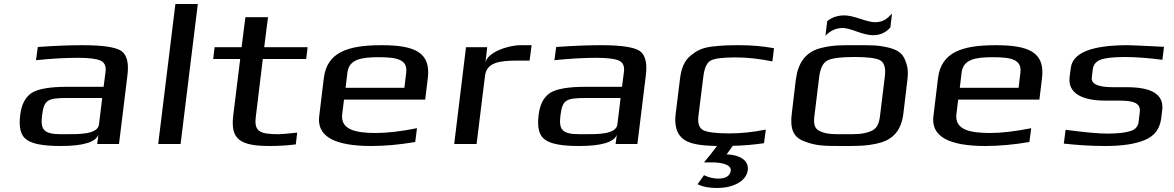

<svg xmlns="http://www.w3.org/2000/svg" viewBox="-20 -720 5868 960"><path d="M575 0 617 -342C625 -404 615 -445 587 -465C559 -484 495 -494 394 -494C327 -494 251 -491 169 -485L160 -419C237 -427 308 -431 369 -431C426 -431 463 -426 483 -417C502 -408 511 -390 508 -363L498 -286H316C230 -286 172 -276 139 -256C107 -235 87 -198 81 -144C73 -82 84 -41 114 -21C143 0 199 10 283 10C395 10 458 -9 472 -46L466 0ZM190 -141C200 -220 215 -230 317 -230H491L475 -98C469 -47 373 -49 309 -49H286C198 -49 182 -72 190 -141Z M883 0 969 -700H857L771 0Z M1259 -136 1294 -425H1511L1518 -484H1301L1320 -634H1207L1188 -484H1053L1046 -425H1181L1146 -141C1132 -22 1181 10 1331 10C1375 10 1418 7 1459 2L1466 -57C1418 -52 1388 -49 1375 -49C1278 -49 1250 -62 1259 -136Z M1888 -494C1717 -494 1615 -458 1599 -329L1576 -138C1564 -39 1651 10 1836 10C1906 10 1980 3 2056 -10L2065 -79C1985 -63 1916 -55 1859 -55C1755 -55 1682 -73 1691 -149L1700 -222H2106L2119 -329C2135 -458 2054 -494 1888 -494ZM1873 -434C1964 -434 2019 -423 2011 -357L2002 -281H1708L1717 -357C1725 -423 1785 -434 1873 -434Z M2407 -405 2416 -484H2310L2251 0H2363L2405 -341C2413 -407 2476 -417 2565 -417H2628L2638 -494H2583C2517 -494 2413 -456 2407 -405Z M3167 0 3209 -342C3217 -404 3207 -445 3179 -465C3151 -484 3087 -494 2986 -494C2919 -494 2843 -491 2761 -485L2752 -419C2829 -427 2900 -431 2961 -431C3018 -431 3055 -426 3075 -417C3094 -408 3103 -390 3100 -363L3090 -286H2908C2822 -286 2764 -276 2731 -256C2699 -235 2679 -198 2673 -144C2665 -82 2676 -41 2706 -21C2735 0 2791 10 2875 10C2987 10 3050 -9 3064 -46L3058 0ZM2782 -141C2792 -220 2807 -230 2909 -230H3083L3067 -98C3061 -47 2965 -49 2901 -49H2878C2790 -49 2774 -72 2782 -141Z M3634 133C3630 160 3609 173 3570 173C3547 173 3523 167 3500 156L3468 201C3493 214 3526 220 3567 220C3640 220 3712 189 3719 130C3725 79 3673 53 3613 52L3644 9C3699 8 3752 3 3800 -4L3809 -72C3745 -59 3684 -53 3625 -53C3558 -53 3514 -59 3495 -70C3475 -81 3468 -104 3472 -139L3497 -339C3502 -380 3514 -406 3533 -417C3553 -428 3594 -433 3658 -433C3717 -433 3778 -426 3842 -413L3850 -479C3794 -489 3737 -494 3680 -494C3616 -494 3593 -493 3538 -487C3487 -480 3463 -466 3433 -442C3401 -416 3386 -376 3380 -326L3358 -148C3352 -98 3362 -57 3387 -33C3421 2 3487 8 3565 10C3545 37 3523 65 3500 92H3542C3585 92 3637 102 3634 133Z M4517 -321C4521 -353 4520 -380 4512 -402C4499 -445 4480 -467 4427 -481C4369 -495 4339 -494 4260 -494C4181 -494 4150 -495 4089 -481C4007 -462 3970 -405 3959 -321L3939 -153C3930 -82 3943 -35 4000 -14C4060 10 4102 10 4198 10C4274 10 4309 10 4368 -3C4449 -21 4487 -72 4497 -153ZM4380 -140C4375 -100 4364 -74 4329 -62C4289 -48 4264 -49 4205 -49C4145 -49 4120 -48 4084 -62C4052 -74 4047 -100 4052 -140L4076 -336C4082 -381 4096 -408 4120 -419C4144 -430 4188 -435 4252 -435C4316 -435 4359 -430 4380 -419C4401 -408 4410 -381 4404 -336ZM4354 -609C4338 -609 4314 -615 4281 -626C4248 -637 4222 -643 4202 -643C4167 -643 4139 -633 4116 -614L4107 -541C4132 -567 4160 -580 4194 -580C4209 -580 4233 -574 4265 -562C4298 -550 4324 -544 4346 -544C4381 -544 4409 -557 4432 -583L4440 -652C4417 -628 4398 -609 4354 -609Z M4959 -494C4788 -494 4686 -458 4670 -329L4647 -138C4635 -39 4722 10 4907 10C4977 10 5051 3 5127 -10L5136 -79C5056 -63 4987 -55 4930 -55C4826 -55 4753 -73 4762 -149L4771 -222H5177L5190 -329C5206 -458 5125 -494 4959 -494ZM4944 -434C5035 -434 5090 -423 5082 -357L5073 -281H4779L4788 -357C4796 -423 4856 -434 4944 -434Z M5506 -217H5575C5641 -217 5685 -208 5679 -160L5673 -111C5670 -87 5656 -71 5630 -64C5604 -56 5565 -52 5515 -52C5475 -52 5406 -58 5308 -71L5299 -2C5371 6 5441 10 5506 10C5591 10 5657 0 5704 -20C5753 -40 5779 -76 5786 -128L5791 -170C5800 -246 5742 -284 5614 -284H5544C5470 -284 5435 -300 5439 -333L5444 -374C5447 -396 5459 -412 5482 -421C5504 -430 5545 -435 5605 -435C5659 -435 5722 -430 5792 -421L5800 -486C5698 -491 5638 -494 5618 -494C5438 -494 5343 -456 5334 -380L5328 -335C5318 -252 5394 -217 5506 -217Z"/></svg>

Font: Gamestation Extended
Style: Italic
Weight: 400
Width: 7
Designer: Jonas Hecksher
Foundry: Jonas Hecksher, Playtypeª, e-types AS
Version: Version 1.003